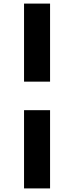

<svg xmlns="http://www.w3.org/2000/svg" viewBox="-20 -857 414 1070"><path d="M114 -837H259V-402H114ZM114 -243H259V193H114Z"/></svg>

Font: BioRhyme ExtraBold ExtraBold
Style: Regular
Weight: 800
Version: Version 1.600;gftools[0.9.33]